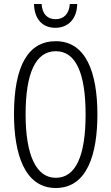

<svg xmlns="http://www.w3.org/2000/svg" viewBox="-20 -930 556 960"><path d="M366 -910H329C326 -862 300 -834 258 -834C216 -834 191 -861 188 -910H150C152 -831 195 -791 257 -791C322 -791 365 -837 366 -910ZM467 -358C467 -567 410 -724 259 -724C122 -724 50 -603 50 -359C50 -165 101 10 259 10C416 10 467 -159 467 -358ZM108 -358C108 -562 157 -674 259 -674C359 -674 408 -564 408 -358C408 -149 358 -41 259 -41C161 -41 108 -154 108 -358Z"/></svg>

Font: Noto Sans Display Condensed Light
Style: Regular
Weight: 300
Width: 3
Designer: Monotype Design Team
Foundry: Monotype Imaging Inc.
Version: Version 1.900